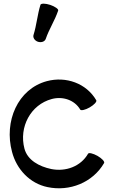

<svg xmlns="http://www.w3.org/2000/svg" viewBox="-20 -1002 631 1053"><path d="M231 -789C249 -842 281 -890 299 -944C302 -952 282 -966 256 -975C229 -984 205 -984 202 -976C185 -922 181 -865 164 -811C159 -796 170 -779 188 -773C207 -767 226 -774 231 -789ZM508 -452C454 -545 342 -585 237 -557C77 -514 1 -336 46 -169C71 -73 144 4 240 24C362 50 489 -1 551 -108C555 -116 539 -133 515 -147C490 -161 467 -166 463 -159C423 -89 340 -59 261 -75C195 -89 131 -123 114 -187C83 -305 148 -428 264 -459C324 -475 389 -454 420 -401C424 -394 448 -399 472 -413C496 -427 512 -444 508 -452Z"/></svg>

Font: Nupuram Medium
Style: Regular
Weight: 500
Designer: Santhosh Thottingal (santhosh.thottingal@gmail.com)
Foundry: SMC
Version: Version 1.000